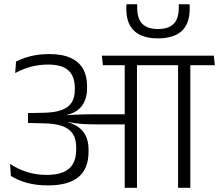

<svg xmlns="http://www.w3.org/2000/svg" viewBox="-20 -896 1045 916"><path d="M888 0V-600.5H829.5V0ZM1005 -585 1000 -630.5H712L717.5 -585ZM750.5 -585 746 -630.5H466L471 -585ZM575 0H633.5V-601.5H575ZM28 -114 32 -56.5Q66.5 -35 110.5 -23.2Q154.5 -11.5 209 -11.5Q306 -11.5 354.2 -51.2Q402.5 -91 402.5 -173V-182Q402.5 -223 387 -252.2Q371.5 -281.5 339 -299Q306.5 -316.5 255 -322.5L254.5 -341.5Q302.5 -344 333.8 -360.2Q365 -376.5 380.2 -405.8Q395.5 -435 395.5 -476.5V-484.5Q395.5 -533 376.5 -567Q357.5 -601 317.5 -619.5Q277.5 -638 214.5 -638Q167.5 -638 128 -628.5Q88.5 -619 56.5 -602L52.5 -547.5Q90 -568 129 -578Q168 -588 209 -588Q277 -588 307 -559.5Q337 -531 337 -476.5V-469Q337 -431 321.8 -407Q306.5 -383 273.8 -371Q241 -359 187.5 -358L113.5 -356.5V-309.5L191 -307.5Q243.5 -306.5 277.2 -294.5Q311 -282.5 327.2 -257.8Q343.5 -233 343.5 -194V-183Q343.5 -140.5 327.8 -113.8Q312 -87 280.8 -74.2Q249.5 -61.5 204 -61.5Q153 -61.5 110 -75Q67 -88.5 28 -114ZM249.5 -346.5V-316.5L301.5 -307L302.5 -314Q325.5 -310 346.5 -307.2Q367.5 -304.5 390.8 -303.5Q414 -302.5 443.5 -302.5H597.5V-351H442.5Q412.5 -351 389 -350.5Q365.5 -350 343.5 -349Q321.5 -348 297 -346.5L296.5 -351.5ZM884.5 -875.5H833Q833 -874.5 833 -867.8Q833 -861 833 -860.5Q833 -806.5 808.2 -782Q783.5 -757.5 733.5 -757.5Q684 -757.5 659.2 -782Q634.5 -806.5 634.5 -860.5Q634.5 -861 634.5 -867.5Q634.5 -874 634.5 -875.5H583.5Q583 -868.5 582.8 -864.2Q582.5 -860 582.5 -856Q582.5 -782.5 621 -747.8Q659.5 -713 733.5 -713Q808.5 -713 846.8 -747.8Q885 -782.5 885 -856Q885 -860 885 -864.2Q885 -868.5 884.5 -875.5Z"/></svg>

Font: Anek Devanagari Medium Light
Style: Regular
Weight: 300
Version: Version 1.003